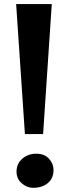

<svg xmlns="http://www.w3.org/2000/svg" viewBox="-20 -911 340 940"><path d="M233.5 -891 191 -254.5H102L59 -891ZM61 -71Q61 -110 89.5 -134.2Q118 -158.5 157 -158.5Q197.5 -158.5 219.8 -134Q242 -109.5 242 -78.5Q242 -37.5 214 -14.5Q186 8.5 142.5 8.5Q112 8.5 86.5 -13.5Q61 -35.5 61 -71Z"/></svg>

Font: Merriweather Light 18pt ExtraBold
Style: Regular
Weight: 800
Version: Version 2.100